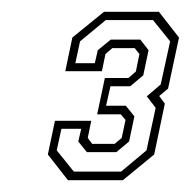

<svg xmlns="http://www.w3.org/2000/svg" viewBox="-20 -720 323 325"><path d="M95 -415 61 -458.5 73 -515.5H134.5L128.5 -486.5L136 -476.5H174L186 -486.5L192.5 -517L184.5 -526.5H144.5L157.5 -588H197.5L210 -599L216 -628.5L208 -638.5H170L158.5 -628.5L152.5 -599.5H90.5L102.5 -656.5L156 -700H249L283 -656.5L264.5 -570L249.5 -557.5L259 -544.5L241 -458.5L188 -415ZM105 -429.5H185L228 -465.5L243.5 -537.5L228.5 -557L252 -577L268 -650L239 -686H159L115.5 -650L107.5 -613H140.5L145.5 -635L167.5 -653H217.5L231.5 -635L222.5 -592.5L200.5 -574H167L159.5 -541H193L207.5 -523L198.5 -480.5L177 -462.5H127L112.5 -480.5L117.5 -502H84L76 -465.5Z"/></svg>

Font: Tourney Light
Style: Italic
Weight: 300
Italic angle: -12°
Version: Version 1.015